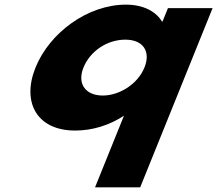

<svg xmlns="http://www.w3.org/2000/svg" viewBox="-20 -548 937 828"><path d="M133.3 -257C72.7 -107 138.9 15 303.9 15C379.8 15 451.8 -8 514.6 -49L389.8 260H584.5L896.8 -513H704.3L680.8 -455H678.6C653.8 -497 600.3 -528 523.3 -528C358.3 -528 193.9 -407 133.3 -257ZM340.1 -257C368.4 -327 441.4 -377 520.6 -377C596.5 -377 631.3 -327 603 -257C574.3 -186 495.8 -136 423.2 -136C349.5 -136 311.4 -186 340.1 -257Z"/></svg>

Font: Hussar
Style: BdWideOblFour
Weight: 700
Foundry: Cannot Into Space Fonts
Version: Version 2.00